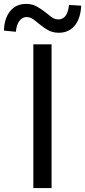

<svg xmlns="http://www.w3.org/2000/svg" viewBox="-70 -959 434 979"><path d="M100 -733H193V0H100ZM230 -792Q199 -792 176.5 -804.5Q154 -817 136 -832Q118 -847 101.5 -859.5Q85 -872 65 -872Q44 -872 29 -852.5Q14 -833 11 -797L-50 -803Q-48 -866 -18 -902.5Q12 -939 63 -939Q94 -939 116.5 -926.5Q139 -914 157.5 -899.5Q176 -885 192 -872.5Q208 -860 228 -860Q274 -860 282 -934L344 -930Q341 -865 311 -828.5Q281 -792 230 -792Z"/></svg>

Font: SpoqaHanSans-Regular
Style: Regular
Weight: 400
Designer: [Spoqa Han Sans] Dong-huui Kim \uAE40 \uB3D9 \uD718  Younghwa Kang \uAC15 \uC601 \uD654  [Noto Sans] Ryoko NISHIZUKA \u8
Foundry: Spoqa (http://www.spoqa-han-sans.com)
Version: Version 2.000